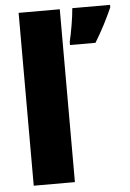

<svg xmlns="http://www.w3.org/2000/svg" viewBox="-54 -800 570 841"><g transform="rotate(-5 231.0 -380.0)"><path d="M241 0V-760H60V0ZM462 -749V-760H296C293 -718 281 -651 272 -614V-600H384C417 -654 439 -698 462 -749Z"/></g></svg>

Font: Noto Sans Thai SemCond Blk
Style: Regular
Weight: 900
Width: 4
Designer: Monotype Design Team
Foundry: Monotype Imaging Inc.
Version: Version 2.002